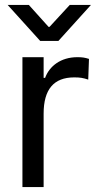

<svg xmlns="http://www.w3.org/2000/svg" viewBox="-20 -759 393 779"><path d="M11 -739 143 -593H217L349 -739H263L181 -650H177L97 -739ZM71 0H157V-298C157 -396 198 -445 281 -445C305 -445 317 -443 338 -436L341 -520C325 -525 315 -527 294 -527C226 -527 180 -490 163 -443H157V-527H71Z"/></svg>

Font: Be Vietnam
Style: Regular
Weight: 400
Designer: Gabriel Lam
Foundry: TypeRant
Version: Version 4.000